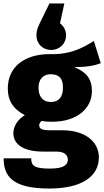

<svg xmlns="http://www.w3.org/2000/svg" viewBox="-20 -863 601 1107"><path d="M275 -575C325 -575 361 -613 361 -659C361 -690 346 -713 326 -729L351 -843H265L217 -745C199 -709 190 -688 190 -659C190 -611 226 -575 275 -575ZM521 -627C455 -585 382 -547 267 -551C122 -551 25 -478 25 -353C25 -285 52 -237 123 -199C84 -176 57 -136 57 -95C57 -37 106 11 229 11H305C353 11 371 32 371 57C371 84 354 109 268 109C178 109 160 93 160 50H1C1 154 53 224 263 224C451 224 550 155 550 44C550 -47 469 -112 340 -112H262C212 -112 206 -128 206 -141C206 -151 212 -160 221 -166C240 -162 258 -161 280 -161C422 -161 510 -236 510 -338C510 -409 477 -448 408 -476C476 -476 525 -484 561 -499ZM272 -435C320 -435 343 -412 343 -359C343 -303 319 -275 273 -275C231 -275 202 -302 202 -357C202 -407 230 -435 272 -435Z"/></svg>

Font: Fira Sans ExtraBold
Style: Regular
Weight: 800
Designer: bBox Type GmbH & Carrois Corporate GbR & Edenspiekermann AG
Foundry: bBox Type GmbH & Carrois Corporate GbR & Edenspiekermann AG
Version: Version 4.300;PS 004.300;hotconv 1.0.88;makeotf.lib2.5.64775